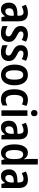

<svg xmlns="http://www.w3.org/2000/svg" viewBox="1580 -2380 810 4010"><g transform="rotate(90 1985.0 -375.0)"><path d="M253 -553C188 -553 128 -537 79 -508L114 -424C158 -447 198 -461 236 -461C285 -461 309 -430 309 -361V-335L235 -332C104 -326 35 -269 35 -157C35 -62 82 10 172 10C242 10 282 -17 318 -74H321L340 0H425V-363C425 -489 367 -553 253 -553ZM261 -256 309 -258V-208C309 -128 270 -81 216 -81C176 -81 153 -106 153 -160C153 -219 184 -252 261 -256Z M855 -155C855 -241 806 -281 730 -321C654 -360 636 -375 636 -408C636 -440 659 -460 701 -460C741 -460 778 -445 815 -424L850 -513C802 -539 754 -553 699 -553C592 -553 523 -497 523 -404C523 -320 568 -277 646 -237C724 -200 740 -179 740 -147C740 -109 716 -87 666 -87C617 -87 563 -106 524 -130V-21C565 -1 612 10 671 10C788 10 855 -48 855 -155Z M1255 -155C1255 -241 1206 -281 1130 -321C1054 -360 1036 -375 1036 -408C1036 -440 1059 -460 1101 -460C1141 -460 1178 -445 1215 -424L1250 -513C1202 -539 1154 -553 1099 -553C992 -553 923 -497 923 -404C923 -320 968 -277 1046 -237C1124 -200 1140 -179 1140 -147C1140 -109 1116 -87 1066 -87C1017 -87 963 -106 924 -130V-21C965 -1 1012 10 1071 10C1188 10 1255 -48 1255 -155Z M1761 -273C1761 -454 1676 -553 1546 -553C1401 -553 1329 -445 1329 -273C1329 -106 1406 10 1544 10C1691 10 1761 -108 1761 -273ZM1448 -272C1448 -394 1477 -455 1545 -455C1614 -455 1643 -394 1643 -273C1643 -150 1614 -87 1545 -87C1477 -87 1448 -151 1448 -272Z M2055 10C2104 10 2147 -2 2183 -26V-125C2146 -102 2108 -89 2066 -89C1998 -89 1962 -149 1962 -269C1962 -391 1997 -454 2066 -454C2096 -454 2128 -444 2160 -428L2193 -520C2158 -541 2115 -553 2060 -553C1919 -553 1844 -447 1844 -269C1844 -79 1918 10 2055 10Z M2343 -753C2302 -753 2278 -731 2278 -685C2278 -640 2303 -618 2343 -618C2382 -618 2407 -640 2407 -685C2407 -731 2384 -753 2343 -753ZM2400 -543H2284V0H2400Z M2719 -553C2654 -553 2594 -537 2545 -508L2580 -424C2624 -447 2664 -461 2702 -461C2751 -461 2775 -430 2775 -361V-335L2701 -332C2570 -326 2501 -269 2501 -157C2501 -62 2548 10 2638 10C2708 10 2748 -17 2784 -74H2787L2806 0H2891V-363C2891 -489 2833 -553 2719 -553ZM2727 -256 2775 -258V-208C2775 -128 2736 -81 2682 -81C2642 -81 2619 -106 2619 -160C2619 -219 2650 -252 2727 -256Z M3171 10C3232 10 3270 -17 3300 -66H3307L3324 0H3416V-760H3300V-563C3300 -538 3303 -505 3306 -473H3301C3272 -524 3228 -553 3169 -553C3061 -553 2995 -452 2995 -271C2995 -90 3060 10 3171 10ZM3204 -86C3144 -86 3113 -149 3113 -271C3113 -389 3143 -454 3203 -454C3275 -454 3302 -397 3302 -279V-252C3302 -140 3272 -86 3204 -86Z M3735 -553C3670 -553 3610 -537 3561 -508L3596 -424C3640 -447 3680 -461 3718 -461C3767 -461 3791 -430 3791 -361V-335L3717 -332C3586 -326 3517 -269 3517 -157C3517 -62 3564 10 3654 10C3724 10 3764 -17 3800 -74H3803L3822 0H3907V-363C3907 -489 3849 -553 3735 -553ZM3743 -256 3791 -258V-208C3791 -128 3752 -81 3698 -81C3658 -81 3635 -106 3635 -160C3635 -219 3666 -252 3743 -256Z"/></g></svg>

Font: Noto Sans Arabic Cond SemBd
Style: Regular
Weight: 600
Width: 3
Designer: Monotype Design Team, Nadine Chahine, Nizar Qandah and Khaled Hosny
Foundry: Monotype Imaging Inc.
Version: Version 2.012